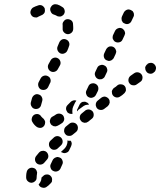

<svg xmlns="http://www.w3.org/2000/svg" viewBox="-20 -588 760 910"><path d="M177 253Q180 251 184 247Q191 239 201 239Q212 238 219 245Q223 249 225 253Q227 258 227 263Q227 268 226 273Q224 277 220 281Q210 292 199 299Q190 304 180 301Q170 299 165 290Q164 289 164 288Q163 287 163 286Q164 285 166 283Q172 275 175 266Q176 260 177 253ZM156 229Q155 224 153 220Q151 216 147 212Q143 209 138 208Q128 205 119 210Q110 215 107 225Q104 236 104 246Q104 251 104 255Q105 266 113 272Q121 279 132 278Q137 277 141 275Q145 272 148 269Q152 265 153 260Q154 255 154 250Q154 248 154 246Q154 243 155 239Q156 234 156 229ZM232 222Q241 227 251 224Q261 221 266 212Q270 202 275 192Q280 183 276 173Q273 163 264 159Q259 157 254 156Q249 156 245 158Q240 159 236 163Q232 166 230 170Q226 180 221 189Q216 198 220 208Q223 218 232 222ZM201 133Q197 129 192 128Q187 126 182 127Q178 127 173 129Q169 131 165 135Q158 144 151 152Q145 160 146 170Q147 180 155 187Q163 193 173 192Q183 191 190 183Q196 176 203 168Q210 160 209 150Q208 140 201 133ZM272 134Q273 135 275 135Q284 140 294 136Q304 133 308 124L317 105Q320 98 320 91Q319 84 315 79Q310 79 305 79Q302 79 299 78Q300 81 300 84Q299 94 295 103Q291 111 285 117Q277 124 270 131Q270 131 269 132Q271 133 272 134ZM270 65Q263 58 253 57Q242 57 235 64Q227 72 219 79Q212 86 212 96Q212 107 219 114Q226 122 236 122Q247 122 254 115Q261 108 269 101Q277 93 277 83Q277 73 270 65ZM349 20Q350 15 348 10Q347 5 343 1Q337 -6 326 -7Q316 -8 308 -1L292 12Q288 16 286 20Q284 25 284 30Q283 35 285 39Q286 44 290 48Q296 56 307 56Q317 57 325 50L341 37Q345 33 347 29Q349 25 349 20ZM155 14Q142 5 134 -9Q128 -18 131 -28Q133 -38 142 -44Q151 -49 161 -47Q171 -44 176 -35Q180 -30 183 -28Q188 -25 190 -20Q193 -16 194 -11Q194 -10 194 -9Q194 -9 194 -8Q194 -4 193 0Q192 4 190 7Q184 16 174 18Q164 19 155 14ZM284 -20Q285 -24 284 -29Q283 -34 281 -38Q275 -47 265 -49Q255 -51 246 -46Q238 -40 230 -36Q221 -32 218 -22Q214 -12 219 -3Q221 2 225 5Q229 8 234 10Q239 11 244 11Q248 10 253 8Q263 3 273 -4Q277 -6 280 -11Q283 -15 284 -20ZM405 -17 415 -25Q423 -31 424 -41Q425 -52 419 -60Q416 -64 411 -66Q407 -69 402 -69Q397 -70 392 -68Q387 -67 384 -64L373 -55L367 -50Q359 -44 358 -33Q357 -23 364 -15Q367 -11 371 -9Q376 -7 380 -6Q385 -6 390 -7Q395 -9 399 -12ZM328 -112Q320 -110 315 -105Q308 -98 301 -91Q297 -87 295 -83Q293 -78 293 -73Q293 -68 295 -64Q297 -59 300 -55Q305 -51 311 -49Q318 -47 324 -49Q322 -57 323 -65Q323 -74 327 -83L336 -102Q339 -107 342 -111Q335 -114 328 -112ZM348 -73 357 -92Q359 -96 363 -100Q366 -103 371 -105Q376 -106 381 -106Q386 -106 390 -103Q394 -102 397 -99Q400 -96 402 -92Q393 -92 385 -90Q377 -87 370 -81L359 -73L352 -68Q348 -64 345 -60Q345 -63 345 -67Q346 -70 348 -73ZM500 -102Q500 -107 499 -112Q498 -116 495 -120Q488 -128 478 -130Q468 -131 459 -124L443 -111Q439 -108 437 -104Q434 -99 434 -94Q433 -89 435 -85Q436 -80 439 -76Q445 -68 456 -67Q466 -66 474 -72L491 -85Q494 -88 497 -93Q499 -97 500 -102ZM130 -83Q132 -79 136 -76Q140 -73 145 -72Q155 -70 164 -75Q173 -81 175 -91Q177 -100 180 -109Q183 -119 178 -128Q174 -137 164 -140Q154 -144 145 -139Q136 -134 132 -124Q129 -113 126 -102Q125 -97 126 -92Q127 -87 130 -83ZM401 -127Q411 -122 420 -126Q430 -129 435 -139L444 -157Q448 -167 445 -177Q442 -186 432 -191Q423 -195 413 -192Q403 -189 399 -179L390 -160Q385 -151 389 -141Q392 -131 401 -127ZM559 -137 567 -144Q571 -147 573 -151Q576 -155 577 -160Q577 -165 576 -170Q575 -175 572 -179Q566 -187 556 -188Q545 -190 537 -184L529 -177L520 -171Q516 -168 514 -164Q511 -160 510 -155Q510 -150 511 -145Q512 -140 515 -136Q521 -128 532 -126Q542 -125 550 -131ZM174 -164Q184 -160 194 -163Q203 -166 208 -175Q212 -184 217 -194Q220 -198 220 -203Q221 -208 219 -213Q218 -217 215 -221Q211 -225 207 -227Q198 -232 188 -229Q178 -226 173 -217Q168 -207 163 -198Q159 -189 162 -179Q165 -169 174 -164ZM651 -235Q645 -243 635 -245Q625 -247 616 -241L599 -229Q591 -223 589 -213Q587 -202 593 -194Q599 -185 609 -184Q620 -182 628 -188L645 -200Q654 -206 655 -216Q657 -226 651 -235ZM444 -214Q448 -212 453 -212Q458 -212 463 -213Q467 -215 471 -218Q475 -221 477 -226L486 -245Q491 -254 487 -264Q484 -274 474 -278Q465 -283 455 -279Q445 -276 441 -267L432 -248Q427 -238 431 -229Q434 -219 444 -214ZM719 -261Q720 -266 719 -270Q718 -275 715 -279Q709 -288 699 -290Q689 -291 680 -286L679 -284Q675 -282 672 -277Q669 -273 668 -268Q668 -263 669 -259Q670 -254 673 -250Q678 -241 689 -239Q699 -237 707 -243L709 -245Q713 -247 716 -252Q718 -256 719 -261ZM220 -250Q229 -245 239 -248Q249 -251 254 -260L264 -278Q269 -287 266 -297Q263 -307 254 -312Q245 -317 235 -314Q225 -311 220 -302L210 -284Q205 -275 208 -265Q211 -255 220 -250ZM486 -302Q490 -300 495 -299Q500 -299 505 -301Q509 -302 513 -306Q517 -309 519 -313L528 -332Q530 -337 531 -342Q531 -347 529 -351Q528 -356 524 -360Q521 -364 516 -366Q507 -370 497 -367Q488 -363 483 -354L474 -335Q470 -326 473 -316Q476 -306 486 -302ZM266 -335Q276 -331 285 -335Q295 -339 299 -348Q304 -359 307 -369Q311 -378 307 -388Q303 -397 293 -401Q284 -405 274 -401Q265 -396 261 -387Q257 -378 253 -368Q249 -359 253 -349Q257 -340 266 -335ZM515 -403Q517 -399 520 -395Q523 -391 528 -389Q537 -385 547 -388Q557 -391 561 -401L570 -420Q572 -424 573 -429Q573 -434 571 -439Q570 -443 566 -447Q563 -451 559 -453Q549 -458 540 -454Q530 -451 525 -441L516 -422Q514 -418 514 -413Q513 -408 515 -403ZM283 -435Q290 -427 301 -426Q311 -426 319 -433Q326 -439 327 -450Q327 -455 327 -460Q327 -468 326 -476Q325 -486 317 -492Q308 -498 298 -497Q288 -496 282 -487Q275 -479 277 -469Q277 -465 277 -460Q277 -456 277 -453Q276 -442 283 -435ZM557 -491Q559 -486 562 -482Q565 -479 570 -477Q579 -472 589 -475Q599 -479 603 -488L612 -507Q615 -512 615 -517Q615 -522 614 -526Q612 -531 609 -535Q605 -538 601 -540Q591 -545 582 -542Q572 -538 567 -529L558 -510Q556 -505 556 -500Q556 -495 557 -491ZM191 -528Q193 -533 193 -538Q193 -543 192 -548Q188 -557 179 -562Q169 -566 160 -562Q147 -558 136 -552Q128 -546 125 -536Q122 -526 128 -517Q130 -513 134 -510Q138 -507 143 -506Q148 -505 153 -505Q158 -506 162 -509Q169 -513 177 -516Q181 -517 185 -521Q189 -524 191 -528ZM268 -510Q272 -511 276 -514Q281 -517 283 -521Q289 -530 286 -540Q284 -550 275 -555Q264 -563 251 -567Q246 -568 241 -568Q236 -568 231 -565Q227 -563 224 -559Q221 -555 219 -551Q216 -541 221 -532Q225 -522 235 -519Q242 -517 249 -513Q253 -510 258 -510Q263 -509 268 -510Z"/></svg>

Font: FRB American Cursive Guidelines Dashed Black
Style: Bold Italic
Weight: 900
Italic angle: -25°
Version: Version 2.0;Modular Font Editor K font №1